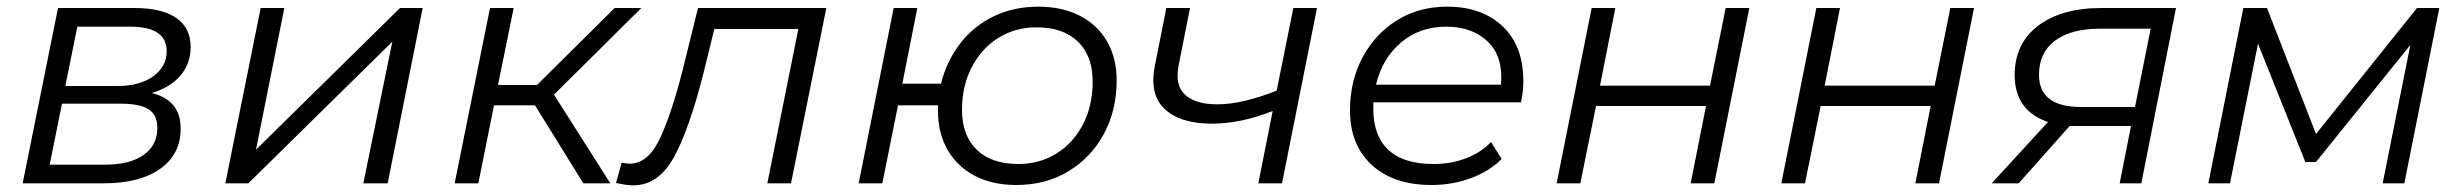

<svg xmlns="http://www.w3.org/2000/svg" viewBox="-20 -550 7386 576"><path d="M48 0 154 -526H383Q466 -526 509 -496Q552 -466 552 -409Q552 -359 521 -323Q490 -287 435 -271Q522 -250 522 -164Q522 -87 460.5 -43.5Q399 0 291 0ZM129 -56H295Q369 -56 410.5 -85Q452 -114 452 -166Q452 -205 426 -222Q400 -239 342 -239H166ZM176 -292H333Q399 -292 439.5 -321Q480 -350 480 -397Q480 -470 370 -470H212Z M656 0 762 -526H833L748 -101L1180 -526H1248L1143 0H1070L1157 -425L725 0Z M1730 0 1585 -234H1462L1415 0H1344L1450 -526H1521L1474 -295H1591L1824 -526H1904L1642 -266L1811 0Z M1828 -1 1845 -62Q1861 -59 1869 -59Q1923 -59 1958 -131Q1993 -203 2028 -340L2074 -526H2459L2353 0H2282L2375 -463H2123L2091 -333Q2048 -162 2001.5 -78Q1955 6 1880 6Q1867 6 1855 4Q1843 2 1828 -1Z M2556 0 2661 -526H2732L2687 -299H2803Q2820 -367 2860.5 -419.5Q2901 -472 2961 -501Q3021 -530 3095 -530Q3166 -530 3219 -503Q3272 -476 3301 -426Q3330 -376 3330 -309Q3330 -219 3291.5 -148Q3253 -77 3185 -36Q3117 5 3029 5Q2957 5 2904.5 -22.5Q2852 -50 2823 -100Q2794 -150 2794 -217Q2794 -225 2794 -234H2674L2627 0ZM3035 -58Q3099 -58 3149.5 -89.5Q3200 -121 3229 -177Q3258 -233 3258 -305Q3258 -382 3214 -425Q3170 -468 3090 -468Q3025 -468 2974.5 -436Q2924 -404 2895 -348Q2866 -292 2866 -220Q2866 -144 2910 -101Q2954 -58 3035 -58Z M3755 0 3798 -217Q3702 -179 3616 -179Q3521 -179 3474 -223Q3427 -267 3445 -355L3479 -526H3550L3516 -354Q3504 -294 3535.5 -265.5Q3567 -237 3631 -237Q3671 -237 3716.5 -248Q3762 -259 3810 -278L3860 -526H3931L3826 0Z M4275 5Q4161 5 4095.5 -55Q4030 -115 4030 -219Q4030 -308 4068 -378.5Q4106 -449 4171.5 -489.5Q4237 -530 4321 -530Q4426 -530 4488 -471Q4550 -412 4550 -307Q4550 -275 4543 -243H4100Q4100 -233 4100 -222Q4100 -143 4145 -100.5Q4190 -58 4281 -58Q4334 -58 4379 -75.5Q4424 -93 4453 -124L4485 -73Q4448 -36 4392.5 -15.5Q4337 5 4275 5ZM4108 -296H4483Q4490 -380 4443.5 -425Q4397 -470 4319 -470Q4239 -470 4183 -422.5Q4127 -375 4108 -296Z M4650 0 4755 -526H4826L4780 -293H5110L5157 -526H5228L5123 0H5052L5098 -232H4768L4721 0Z M5324 0 5429 -526H5500L5454 -293H5784L5831 -526H5902L5797 0H5726L5772 -232H5442L5395 0Z M6339 0 6373 -172H6212Q6200 -172 6189 -172L6036 0H5955L6124 -184Q6024 -218 6024 -325Q6024 -419 6094 -472.5Q6164 -526 6285 -526H6508L6404 0ZM6385 -229 6432 -464H6280Q6193 -464 6145 -428Q6097 -392 6097 -326Q6097 -229 6223 -229Z M6605 0 6710 -526H6781L6928 -148L7231 -526H7298L7193 0H7128L7211 -415L6928 -64H6896L6754 -419L6670 0Z"/></svg>

Font: Montserrat
Style: Italic
Weight: 400
Italic angle: -11.3°
Designer: Julieta Ulanovsky
Foundry: Julieta Ulanovsky
Version: Version 9.000; ttfautohint (v1.8.4.7-5d5b)